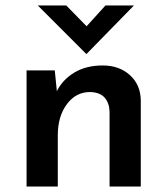

<svg xmlns="http://www.w3.org/2000/svg" viewBox="-20 -681 611 701"><path d="M180 -424 189 -334 186 -345Q207 -389 250.5 -415.5Q294 -442 355 -442Q415 -442 454 -407Q493 -372 494 -315V0H380V-274Q379 -305 362 -324.5Q345 -344 309 -345Q257 -345 224 -300.5Q191 -256 191 -187V0H77V-424ZM222 -661 308 -573 278 -565 365 -661H469L296 -484H295L118 -661Z"/></svg>

Font: Reem Kufi Fun Medium
Style: Regular
Weight: 500
Designer: Khaled Hosny
Version: Version 1.005